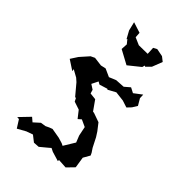

<svg xmlns="http://www.w3.org/2000/svg" viewBox="-234 -829 949 949"><g transform="rotate(45 240.0 -355.0)"><path d="M116 -746 127 -700 149 -660 151 -664 168 -643 166 -609 240 -569 301 -618 305 -632 310 -629 334 -653 355 -707 332 -725 291 -733 272 -723 274 -683 213 -682 174 -699 172 -728ZM19 -393 71 -359 69 -371 107 -350 124 -335 171 -279 178 -277 186 -261 228 -247 257 -210 273 -224 310 -207 320 -158 334 -123 298 -64 286 -70 256 -79 204 -88 188 -82 169 -73 142 -69 111 -41 90 -59 39 -6 52 -5 78 36 121 12 155 0 187 25 218 23 253 -6 267 -18 285 -9 335 6V-2L384 1L419 -35L410 -93L430 -128L424 -141L410 -162L385 -211L369 -236L341 -272L293 -289L285 -290L249 -341L213 -345L207 -365L182 -381L199 -415L213 -407L255 -420L259 -417L299 -439L350 -433L387 -421L406 -441L422 -467L402 -501L401 -525L360 -494L333 -508L305 -484L256 -481L246 -477L220 -466L178 -485L151 -479L104 -485L83 -475L43 -430Z"/></g></svg>

Font: チョークS
Style: Regular
Weight: 400
Designer: [Stick] Fontworks Inc.
Foundry: [Stick] Fontworks Inc.
Version: Version 1.200;FEAKit 1.0